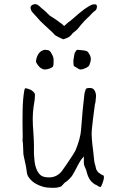

<svg xmlns="http://www.w3.org/2000/svg" viewBox="-20 -900 599 936"><path d="M390.6 -433.6 391.6 -439.5V-441.4Q391.6 -446.3 398.4 -465.8Q400.4 -470.7 417 -471.2Q433.6 -471.7 440.4 -460Q448.2 -447.3 448.2 -430.7Q446.3 -411.1 445.3 -401.4Q444.3 -395.5 442.4 -389.6V-388.7Q441.4 -381.8 440.4 -374Q439.5 -366.2 433.6 -322.3Q429.7 -293 427.7 -268.6Q425.8 -248 427.7 -223.6Q429.7 -197.3 433.6 -168.9Q438.5 -125 439.5 -115.2Q439.5 -109.4 445.3 -90.8Q447.3 -81.1 449.2 -74.2L458 -60.5L471.7 -50.8L472.7 -49.8Q477.5 -47.9 483.4 -44.9Q485.4 -44.9 486.3 -40Q487.3 -35.2 485.4 -25.4Q484.4 -22.5 480.5 -8.8Q476.6 1 475.6 2.9Q473.6 6.8 471.7 10.7L468.8 11.7Q461.9 10.7 453.1 3.9Q447.3 0 442.4 -1Q438.5 -3.9 433.6 -7.8Q413.1 -22.5 403.3 -58.6Q401.4 -66.4 400.4 -70.3Q396.5 -79.1 394.5 -84Q392.6 -88.9 390.6 -93.8Q389.6 -98.6 388.7 -103.5Q388.7 -108.4 388.7 -118.2V-137.7L376 -122.1Q372.1 -117.2 361.3 -97.7Q355.5 -85.9 348.6 -73.2Q341.8 -59.6 335 -48.8Q329.1 -38.1 320.3 -30.3L319.3 -28.3L315.4 -25.4L311.5 -21.5L306.6 -17.6L304.7 -15.6Q297.9 -11.7 293.9 -7.8L282.2 4.9Q280.3 5.9 278.3 8.8Q269.5 12.7 256.8 14.6Q252 15.6 233.4 15.6Q209 15.6 189.5 10.3Q169.9 4.9 152.8 -5.4Q135.7 -15.6 124 -30.3Q112.3 -43.9 110.4 -62.5Q108.4 -80.1 105 -96.7Q101.6 -113.3 97.7 -129.9Q93.8 -145.5 93.8 -153.3Q93.8 -167 92.8 -180.7Q91.8 -190.4 91.8 -200.2V-201.2Q90.8 -208 89.8 -213.9Q89.8 -222.7 90.8 -234.4Q90.8 -242.2 90.3 -262.7Q89.8 -283.2 89.8 -309.1Q89.8 -335 90.3 -362.8Q90.8 -390.6 92.8 -414.1Q94.7 -437.5 97.7 -454.1Q99.6 -465.8 101.6 -468.8H102.5Q102.5 -469.7 104.5 -469.7Q108.4 -469.7 119.1 -466.3Q129.9 -462.9 136.2 -458Q142.6 -453.1 146.5 -448.2Q150.4 -442.4 150.4 -439.5Q150.4 -423.8 148.4 -409.2Q145.5 -394.5 143.6 -378.9Q141.6 -364.3 140.6 -349.6Q139.6 -335 139.6 -321.3Q139.6 -289.1 142.6 -255.9Q145.5 -210.9 145.5 -191.4V-149.4Q145.5 -143.6 148.4 -114.3Q150.4 -94.7 157.2 -77.1Q164.1 -59.6 175.8 -47.9Q188.5 -35.2 218.8 -35.2Q238.3 -35.2 253.9 -43Q269.5 -50.8 281.2 -65.4Q292 -80.1 306.6 -101.6Q341.8 -153.3 348.6 -168Q372.1 -225.6 375 -265.6Q383.8 -380.9 390.6 -432.6ZM177.7 -648.4Q189.5 -657.2 201.2 -657.2Q205.1 -657.2 214.8 -655.3Q223.6 -654.3 232.4 -636.7Q240.2 -624 241.2 -611.3Q241.2 -598.6 241.2 -594.7Q241.2 -582 238.3 -575.2Q231.4 -569.3 220.7 -565.4Q210 -561.5 199.2 -561.5H194.3Q180.7 -564.5 169.9 -576.2Q159.2 -587.9 155.3 -599.6Q155.3 -610.4 161.1 -625Q167 -639.6 177.7 -648.4ZM347.7 -647.5Q351.6 -655.3 354.5 -656.2Q357.4 -657.2 360.4 -657.2Q364.3 -657.2 369.1 -656.2Q395.5 -654.3 403.3 -650.4Q410.2 -646.5 416 -635.7V-634.8Q422.9 -624 422.9 -612.3Q422.9 -603.5 418 -588.9Q414.1 -574.2 397.5 -568.4Q383.8 -561.5 376 -561.5Q375 -561.5 369.1 -561.5Q365.2 -562.5 351.6 -571.3Q340.8 -576.2 339.8 -580.1Q337.9 -585.9 337.9 -594.7V-606.4V-605.5Q337.9 -605.5 337.9 -606.4Q339.8 -619.1 341.8 -630.9Q342.8 -641.6 347.7 -646.5ZM390.6 -796.9Q371.1 -775.4 359.4 -759.8Q351.6 -751 342.8 -745.1Q335.9 -740.2 332 -735.4Q328.1 -729.5 321.3 -723.6Q314.5 -717.8 306.6 -714.8Q299.8 -712.9 295.9 -710.9Q291 -708 287.1 -709Q285.2 -710 278.3 -712.9Q271.5 -715.8 264.2 -719.7Q256.8 -723.6 250 -727.5Q244.1 -732.4 239.3 -738.3Q235.4 -743.2 220.7 -755.9Q206.1 -768.6 192.4 -782.2Q177.7 -794.9 156.2 -820.3L155.3 -822.3H154.3L151.4 -825.2Q143.6 -835 137.7 -840.8Q130.9 -848.6 128.9 -860.4Q127.9 -866.2 131.8 -871.1Q135.7 -876 139.6 -877Q142.6 -877.9 145.5 -878.9Q149.4 -879.9 151.4 -879.9Q161.1 -879.9 171.9 -870.1Q181.6 -860.4 192.4 -852.5Q206.1 -840.8 213.9 -832Q222.7 -822.3 234.4 -816.4Q246.1 -809.6 253.9 -803.7L269.5 -792Q277.3 -786.1 283.2 -782.2Q287.1 -778.3 290 -775.4Q291 -774.4 294.9 -774.4Q297.9 -778.3 310.5 -789.1L311.5 -790Q320.3 -795.9 334 -807.6Q365.2 -835.9 391.6 -855.5Q418 -874 430.7 -877.9L439.5 -878.9Q444.3 -879.9 447.3 -877.9H448.2Q454.1 -874 452.1 -862.3Q450.2 -851.6 441.4 -845.7Q438.5 -844.7 434.6 -840.8Q430.7 -835.9 425.8 -832Q420.9 -826.2 416 -821.3Q411.1 -817.4 409.2 -815.4Q406.2 -811.5 390.6 -796.9Z"/></svg>

Font: ToneOZ-Zhuyin-Tsuipita-TC
Style: Regular
Weight: 400
Designer: ÂÆ£ÂøóÂáåJeffrey Xuan(jeffreyx@gmail.com, ToneOZ.com) ÈòøÂù§(cjkFonts)
Foundry: ToneOZ
Version: Version 0.240710